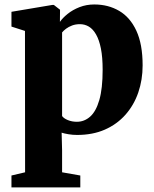

<svg xmlns="http://www.w3.org/2000/svg" viewBox="-20 -578 673 838"><path d="M30 240V188L89.5 174L89 -443L30 -462V-526.5L208.5 -556.5H215L242 -535.5L241.5 -482.5Q253 -499.5 275 -517.2Q297 -535 327 -546.8Q357 -558.5 391.5 -558.5Q452.5 -558.5 500.2 -530.5Q548 -502.5 575.2 -443.8Q602.5 -385 602.5 -292.5Q602.5 -229.5 583.5 -174.2Q564.5 -119 527.5 -77.2Q490.5 -35.5 437.5 -12.2Q384.5 11 316.5 11Q297.5 11 278.2 7.8Q259 4.5 249 1L251 77.5V174L330.5 188V240ZM315.5 -46.5Q348 -46.5 373.5 -69Q399 -91.5 413.5 -141.5Q428 -191.5 428 -273.5Q428 -328 420.5 -365.8Q413 -403.5 399.5 -427.2Q386 -451 368 -461.8Q350 -472.5 329 -472.5Q310 -472.5 294.8 -466.8Q279.5 -461 268.5 -452.8Q257.5 -444.5 251 -436.5V-71.5Q258.5 -61 276.2 -53.8Q294 -46.5 315.5 -46.5Z"/></svg>

Font: Merriweather 48pt Black
Style: Regular
Weight: 900
Version: Version 2.100